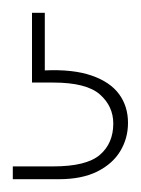

<svg xmlns="http://www.w3.org/2000/svg" viewBox="-20 -27 220 300"><path d="M0 253V233H63Q115 233 136 215Q157 197 157 166Q157 139 136 120.5Q115 102 63 102H30V-7H50V83Q94 81 123 91Q152 101 166 120Q180 139 180 165Q180 189 168 209Q156 229 132 241Q108 253 72 253Z"/></svg>

Font: DM Sans 12pt Thin
Style: Regular
Weight: 250
Version: Version 4.004;gftools[0.9.30]